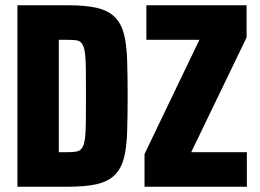

<svg xmlns="http://www.w3.org/2000/svg" viewBox="-20 -708 985 728"><path d="M46 0V-688H238Q306 -688 348 -678Q390 -668 414.5 -644Q439 -620 449.5 -580.5Q460 -541 462 -482.5Q464 -424 464 -344Q464 -264 462 -205.5Q460 -147 449.5 -107.5Q439 -68 414.5 -44Q390 -20 348 -10Q306 0 238 0ZM203 -131H239Q258 -131 270.5 -133.5Q283 -136 290.5 -146Q298 -156 301.5 -178.5Q305 -201 305.5 -241.5Q306 -282 306 -344Q306 -408 305.5 -448.5Q305 -489 301.5 -511Q298 -533 290.5 -543Q283 -553 270.5 -555Q258 -557 239 -557H203ZM528 0V-124L736 -557H535V-688H915V-566L705 -131H916V0Z"/></svg>

Font: Saira Condensed ExtraBold
Style: Regular
Weight: 800
Width: 3
Designer: Hector Gatti with collaboration of the Omnibus-Type team
Foundry: Omnibus-Type
Version: Version 1.101